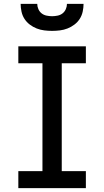

<svg xmlns="http://www.w3.org/2000/svg" viewBox="-20 -975 540 995"><path d="M75 0V-88H200V-647H75V-735H425V-647H300V-88H425V0ZM250 -815Q230 -815 209.5 -817.5Q189 -820 170 -827.5Q151 -835 134.5 -847.5Q118 -860 107 -877Q96 -894 91.5 -914.5Q87 -935 87 -955H173Q173 -941 179 -927.5Q185 -914 196 -905.5Q207 -897 221.5 -894Q236 -891 250 -891Q264 -891 278.5 -894Q293 -897 304 -905.5Q315 -914 321 -927.5Q327 -941 327 -955H413Q413 -935 408.5 -914.5Q404 -894 393 -877Q382 -860 365.5 -847.5Q349 -835 330 -827.5Q311 -820 290.5 -817.5Q270 -815 250 -815Z"/></svg>

Font: Iosevka Slab Semibold
Style: Regular
Weight: 600
Monospace: yes
Designer: Belleve Invis
Foundry: Belleve Invis
Version: Version 11.1.1; ttfautohint (v1.8.3)